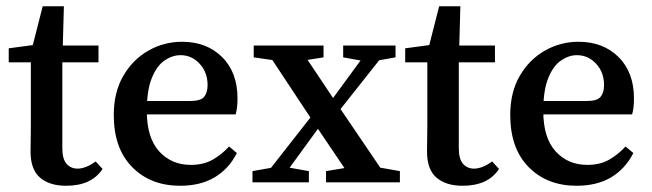

<svg xmlns="http://www.w3.org/2000/svg" viewBox="-20 -585 2093 616"><path d="M192 11Q139 11 108.5 -15Q78 -41 78 -99Q78 -118 78.5 -136.5Q79 -155 79 -182V-385H8V-430L120 -445L78 -412L117 -565H185L181 -421L180 -403V-109Q180 -75 193.5 -59.5Q207 -44 229 -44Q255 -44 287 -67L309 -43Q274 11 192 11ZM130 -385V-439H296V-385Z M558 11Q463 11 404 -49Q345 -109 345 -216Q345 -289 375.5 -341.5Q406 -394 456 -422.5Q506 -451 564 -451Q643 -451 692.5 -402Q742 -353 742 -269Q742 -254 740.5 -241Q739 -228 736 -218H389V-261H591Q624 -261 635 -274.5Q646 -288 646 -312Q646 -353 620.5 -380.5Q595 -408 559 -408Q533 -408 508 -391Q483 -374 467 -334.5Q451 -295 451 -229Q451 -143 490.5 -99.5Q530 -56 592 -56Q633 -56 662 -72.5Q691 -89 715 -115L740 -94Q714 -43 668.5 -16Q623 11 558 11Z M790 0V-36L869 -50H892L971 -36V0ZM813 0 1008 -249 1041 -228 875 0ZM1026 0V-36L1135 -54H1161L1263 -36V0ZM1044 -199 1013 -222 1172 -439H1234ZM1116 0 987 -191 823 -439H936L1057 -258L1232 0ZM794 -401V-439H1018V-401L930 -387H891ZM1081 -401V-439H1249V-401L1176 -388H1153Z M1464 11Q1411 11 1380.5 -15Q1350 -41 1350 -99Q1350 -118 1350.5 -136.5Q1351 -155 1351 -182V-385H1280V-430L1392 -445L1350 -412L1389 -565H1457L1453 -421L1452 -403V-109Q1452 -75 1465.5 -59.5Q1479 -44 1501 -44Q1527 -44 1559 -67L1581 -43Q1546 11 1464 11ZM1402 -385V-439H1568V-385Z M1830 11Q1735 11 1676 -49Q1617 -109 1617 -216Q1617 -289 1647.5 -341.5Q1678 -394 1728 -422.5Q1778 -451 1836 -451Q1915 -451 1964.5 -402Q2014 -353 2014 -269Q2014 -254 2012.5 -241Q2011 -228 2008 -218H1661V-261H1863Q1896 -261 1907 -274.5Q1918 -288 1918 -312Q1918 -353 1892.5 -380.5Q1867 -408 1831 -408Q1805 -408 1780 -391Q1755 -374 1739 -334.5Q1723 -295 1723 -229Q1723 -143 1762.5 -99.5Q1802 -56 1864 -56Q1905 -56 1934 -72.5Q1963 -89 1987 -115L2012 -94Q1986 -43 1940.5 -16Q1895 11 1830 11Z"/></svg>

Font: Lisu Bosa SemiBold
Style: Regular
Weight: 600
Designer: David Morse, Annie Olsen, Victor Gaultney, Frank Grießhammer (Latin)
Foundry: SIL International
Version: Version 2.000